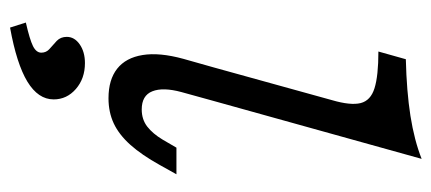

<svg xmlns="http://www.w3.org/2000/svg" viewBox="-270 -412 900 401"><g transform="rotate(90 180.5 -211.0)"><path d="M120.2 -206.5 188.7 -454Q200 -492.7 194.8 -513.7Q189.5 -534.7 163.7 -542.7Q137.9 -550.8 87.1 -550.8L103.2 -608.1Q170.2 -609.7 221.4 -617.7Q272.6 -625.8 311.3 -641.1L190.3 -206.5ZM171.8 -139.5Q161.3 -100.8 170.2 -78.6Q179 -56.5 208.1 -56.5Q229 -56.5 244 -68.1Q258.9 -79.8 271 -100L287.9 -129H343.5L324.2 -94.4Q303.2 -56.5 281.9 -32.7Q260.5 -8.9 237.1 2Q213.7 12.9 184.7 12.9Q146 12.9 123 -5.2Q100 -23.4 94.4 -58.5Q88.7 -93.5 102.4 -143.5L120.2 -206.5H190.3ZM37.1 218.5 26.6 185.5Q62.1 177.4 75.8 170.6Q89.5 163.7 89.5 153.2Q89.5 142.7 81.5 135.9Q73.4 129 64.9 121Q56.5 112.9 56.5 100Q56.5 83.9 72.2 73Q87.9 62.1 111.3 62.1Q143.5 62.1 165.3 81Q187.1 100 187.1 127.4Q187.1 159.7 150 182.3Q112.9 204.8 37.1 218.5Z"/></g></svg>

Font: Playfair 5pt SemiExpanded Light
Style: Italic
Weight: 300
Width: 6
Italic angle: -15.6°
Designer: Claus Eggers Sørensen
Foundry: Claus Eggers Sørensen
Version: Version 2.203